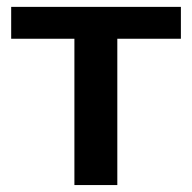

<svg xmlns="http://www.w3.org/2000/svg" viewBox="-20 -533 553 553"><path d="M501 -513.2V-421.4H317.9V0H194.3V-421.4H12.2V-513.2Z"/></svg>

Font: Lato-SemiBold
Style: Bold
Weight: 500
Designer: Lukasz Dziedzic with Adam Twardoch and Botio Nikoltchev
Foundry: tyPoland Lukasz Dziedzic
Version: ""